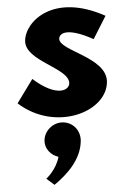

<svg xmlns="http://www.w3.org/2000/svg" viewBox="-20 -318 347 535"><path d="M70 -98 29 -30C134 50 278 -5 278 -90C278 -159 145 -176 145 -210C145 -224 164 -243 241 -209L274 -274C130 -338 50 -259 50 -204C50 -147 173 -129 173 -86C173 -66 138 -47 70 -98ZM155 23C128 23 104 46 104 74C104 96 121 114 143 119C136 156 109 180 109 180L132 197C167 168 205 126 205 74C205 46 184 23 155 23Z"/></svg>

Font: Hussar Tani
Style: Bold
Weight: 700
Foundry: Cannot Into Space Fonts
Version: Version 0.92